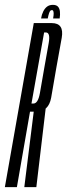

<svg xmlns="http://www.w3.org/2000/svg" viewBox="-56 -770 276 790"><path d="M-36 0H13.5L67.5 -310.5H92.5Q144 -310.5 154.5 -368Q165 -425.5 175.5 -489.5Q187.5 -554 198 -614.5Q208.5 -675 157 -675H83ZM44 0H93.5L132.5 -328.5L83.5 -316.5ZM73.5 -344 125.5 -636.5H132.5Q152 -636.5 144.5 -593.5Q137 -550.5 126 -489.5Q116 -430 108.2 -387Q100.5 -344 81.5 -344ZM161.5 -750Q147.5 -750 138 -743Q128.5 -736 122 -723Q115.5 -710 113 -694H140.5Q143 -707 145.5 -714.5Q148 -722 150.5 -725.2Q153 -728.5 158 -728.5Q161 -728.5 162.8 -725.5Q164.5 -722.5 164.8 -715Q165 -707.5 162.5 -694H189.5Q192 -710 190.5 -723Q189 -736 182.2 -743Q175.5 -750 161.5 -750Z"/></svg>

Font: Anybody UltraCondensed Light
Style: Italic
Weight: 300
Width: 1
Italic angle: -10°
Version: Version 1.113;gftools[0.9.25]